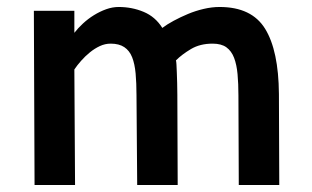

<svg xmlns="http://www.w3.org/2000/svg" viewBox="-20 -530 893 550"><path d="M79 0 77 -499H193V-436Q203 -449 217.5 -462.5Q232 -476 249 -486.5Q266 -497 284 -503.5Q302 -510 320 -510Q358 -510 391.5 -496Q425 -482 445 -450Q458 -460 477.5 -470.5Q497 -481 518.5 -490Q540 -499 563.5 -504.5Q587 -510 609 -510Q701 -510 739.5 -447.5Q778 -385 779 -261L780 0H664L663 -256Q663 -290 660.5 -317.5Q658 -345 650.5 -364.5Q643 -384 628.5 -394.5Q614 -405 589 -405Q553 -405 527 -389.5Q501 -374 484 -357Q485 -354 485.5 -345Q486 -336 486.5 -322.5Q487 -309 487.5 -292.5Q488 -276 488 -259L489 0H373L371 -257Q371 -292 368.5 -319.5Q366 -347 358.5 -366Q351 -385 336 -395Q321 -405 297 -405Q281 -405 266 -398Q251 -391 237.5 -380Q224 -369 212.5 -356Q201 -343 193 -331L195 0Z"/></svg>

Font: Panefresco 800wt
Style: Regular
Weight: 800
Designer: Campivisivi
Foundry: Campivisivi & Chank Co
Version: Version 1.001